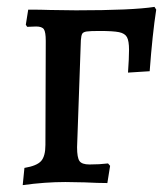

<svg xmlns="http://www.w3.org/2000/svg" viewBox="-20 -529 483 558"><path d="M51 -41Q87 -47 99.5 -61Q112 -75 112 -108L113 -410Q113 -436 107.5 -444Q102 -452 85 -452L59 -451L55 -457L62 -501Q101 -501 125 -500L201 -499Q365 -499 429 -509L434 -501Q423 -430 415 -322L352 -318Q355 -360 355 -384Q355 -410 349 -421Q343 -432 326 -435.5Q309 -439 269 -439Q242 -439 232 -437.5Q222 -436 219 -431Q216 -426 215 -412L204 -101Q204 -71 211 -61Q218 -51 240 -51Q269 -51 294 -54L300 -47L292 3Q266 3 226 1L170 0Q111 0 46 9Z"/></svg>

Font: Alegreya SC Medium
Style: Regular
Weight: 500
Designer: Juan Pablo del Peral
Foundry: Huerta Tipografica
Version: Version 2.007; ttfautohint (v1.6)